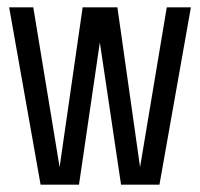

<svg xmlns="http://www.w3.org/2000/svg" viewBox="-20 -505 547 525"><path d="M436 -485H502L416 0H311L253 -389L196 0H91L5 -485H71L143 -48L206 -485H301L363 -48Z"/></svg>

Font: Teko Variable Light
Style: Regular
Weight: 300
Designer: Manushi Parikh, Jonny Pinhorn
Foundry: Indian Type Foundry
Version: Version 3.000